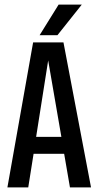

<svg xmlns="http://www.w3.org/2000/svg" viewBox="-20 -809 425 829"><path d="M282 0 257 -145H125L102 0H12L123 -626H254L373 0ZM136 -218H245L188 -548ZM333 -789 228 -657H151L233 -789Z"/></svg>

Font: Teko Regular
Style: Regular
Weight: 400
Designer: Manushi Parikh, Jonny Pinhorn
Foundry: Indian Type Foundry
Version: Version 1.105;PS 1.0;hotconv 1.0.78;makeotf.lib2.5.61930; tt